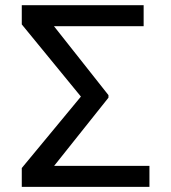

<svg xmlns="http://www.w3.org/2000/svg" viewBox="-20 -732 671 752"><path d="M565.3 -82.4V0H105.1V-82.4ZM542.6 -711.6V-629.3H88.1V-711.6ZM404.8 -359.4V-349.4L126.4 0H65.3V-73.9L296.9 -353.7L65.3 -636.4V-711.6H126.4Z"/></svg>

Font: InterMG
Style: Regular
Weight: 400
Designer: Rasmus Andersson
Foundry: rsms
Version: Version 3.019;December 26, 2023;FontCreator 15.0.0.2955 64-b